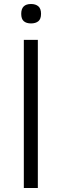

<svg xmlns="http://www.w3.org/2000/svg" viewBox="-20 -939 308 959"><path d="M99 -740H169V0H99ZM135 -822Q112 -822 99 -833Q86 -844 86 -870Q86 -919 135 -919Q158 -919 171.5 -907.5Q185 -896 185 -870Q185 -844 171.5 -833Q158 -822 135 -822Z"/></svg>

Font: Encode Sans Wide
Style: Light
Weight: 300
Designer: Pablo Impallari, Andres Torresi
Foundry: Pablo Impallari, Andres Torresi
Version: Version 1.000; ttfautohint (v1.00) -l 8 -r 50 -G 200 -x 14 -